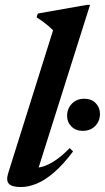

<svg xmlns="http://www.w3.org/2000/svg" viewBox="-20 -742 423 774"><path d="M194 -620Q185 -629 175 -637.5Q165 -646 153.5 -654.5Q142 -663 127.5 -672L132.5 -687.5L331 -722.5H343L127.5 -40.5L106.5 -66Q126.5 -63.5 150 -69.8Q173.5 -76 201 -94Q228.5 -112 261 -145L274.5 -131.5Q235.5 -79.5 199 -47.8Q162.5 -16 128.8 -2Q95 12 64.5 12Q28 12 15.8 -1.2Q3.5 -14.5 13.5 -45.5ZM313.5 -214.5Q285.5 -214.5 268 -232Q250.5 -249.5 250.5 -275Q250.5 -304 269.8 -324Q289 -344 320 -344Q348 -344 365.5 -326.5Q383 -309 383 -283Q383 -254 363.8 -234.2Q344.5 -214.5 313.5 -214.5Z"/></svg>

Font: Newsreader 36pt SemiBold
Style: Italic
Weight: 600
Italic angle: -17°
Designer: Hugues Gentile
Foundry: Production Type
Version: Version 1.003